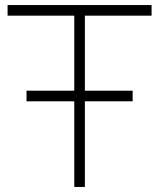

<svg xmlns="http://www.w3.org/2000/svg" viewBox="-20 -740 630 760"><path d="M505 -339H85V-381H505ZM316 0H274V-678H10V-720H580V-678H316Z"/></svg>

Font: Manrope Variable Light
Style: Regular
Weight: 200
Designer: Mikhail Sharanda
Foundry: Mikhail Sharanda
Version: Version 4.505